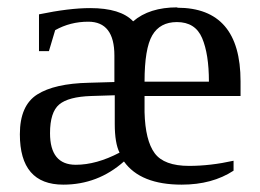

<svg xmlns="http://www.w3.org/2000/svg" viewBox="-20 -491 706 522"><path d="M462 -471V-470Q634 -470 634 -270V-230H373V-186Q375 -109 400.5 -74.5Q426 -40 494 -40Q552 -40 615 -54V-27Q557 11 474 11Q362 11 317 -52Q246 11 152 11Q34 11 34 -126Q34 -204 81 -234Q128 -264 222 -266L291 -268V-340Q291 -432 220 -432Q171 -432 130 -409L113 -352H86V-452Q168 -469 225 -469Q308 -469 342 -433Q386 -471 462 -471ZM305 -76Q292 -102 292 -154V-232L228 -230Q166 -228 141 -207Q116 -186 116 -129Q116 -43 186 -43Q242 -43 305 -76ZM549 -269H548Q548 -344 529.5 -387.5Q511 -431 461 -431Q415 -431 394 -395Q373 -359 373 -269Z"/></svg>

Font: Libra Serif Modern
Style: Regular
Weight: 400
Designer: Stefan Peev, Context Ltd
Foundry: Stefan Peev, Context Ltd
Version: Version 1.000